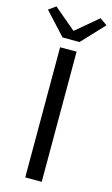

<svg xmlns="http://www.w3.org/2000/svg" viewBox="-158 -995 612 1046"><g transform="rotate(15 148.0 -472.0)"><path d="M100 0V-734H193V0ZM99 -789 -17 -915 23 -944 145 -841H150L272 -944L313 -915L195 -789Z"/></g></svg>

Font: Source Han Sans SC
Style: Regular
Weight: 400
Designer: Ryoko NISHIZUKA 西塚涼子 (kana, bopomofo & ideographs); Paul D. Hunt (Latin, Greek & Cyrillic); Sandoll Communications 산돌커뮤니
Foundry: Adobe
Version: Version 2.002;hotconv 1.0.116;makeotfexe 2.5.65601; ttfautoh